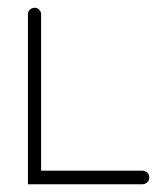

<svg xmlns="http://www.w3.org/2000/svg" viewBox="-20 -475 416 495"><path d="M69 -455C65 -455 52 -452 52 -438V-18V0H69H348C354 0 360 -4 363 -9C364 -12 365 -15 365 -18C365 -21 364 -24 363 -26C360 -31 354 -35 348 -35H86V-438C86 -443 84 -447 81 -450C78 -454 73 -455 69 -455Z"/></svg>

Font: LetsTrace
Style: basic
Weight: 500
Version: Version 002.000